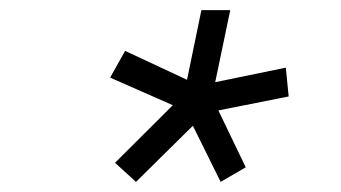

<svg xmlns="http://www.w3.org/2000/svg" viewBox="-20 -687 672 378"><path d="M247.7 -328.9 206.5 -366.5 320.2 -479.9 196.8 -534.2 226.3 -586.8 348.2 -529.9 376.5 -667.1H433.3L403.7 -525.2L542.7 -553.8L548.3 -497.1L409.9 -469.6L463.8 -357.6L414.4 -328.9L359.7 -439.4Z"/></svg>

Font: Atkinson Hyperlegible Mono ExtraLight
Style: Italic
Weight: 200
Italic angle: -12°
Monospace: yes
Designer: Elliott Scott, Megan Eiswerth, Linus Boman, Theodore Petrosky, Letters from Sweden
Foundry: Applied Design Works, Letters from Sweden
Version: Version 2.001